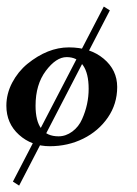

<svg xmlns="http://www.w3.org/2000/svg" viewBox="-20 -440 419 588"><path d="M38.6 128.4 19.5 116.2 297.9 -419.9 316.4 -408.2ZM-0.5 -116.2Q-0.5 -152.8 17.3 -186.8Q35.2 -220.7 63.5 -244.1Q126 -294.9 190.9 -294.9Q255.9 -294.9 297.4 -260.3Q338.9 -225.6 338.9 -173.6Q338.9 -121.6 310.3 -80.1Q281.7 -38.6 234.9 -15.4Q188 7.8 132.6 7.8Q77.1 7.8 38.3 -27.1Q-0.5 -62 -0.5 -116.2ZM159.2 -22.5Q181.6 -22.5 201.4 -37.1Q221.2 -51.8 231.4 -75.2Q251.5 -120.1 251.5 -168Q251.5 -215.8 233.9 -240.5Q216.3 -265.1 184.1 -265.1Q151.9 -265.1 120.4 -223.1Q88.9 -181.2 88.9 -116.2Q88.9 -22.5 159.2 -22.5Z"/></svg>

Font: Niconne
Style: Regular
Weight: 400
Designer: Vernon Adams
Foundry: Vernon Adams
Version: Version 1.002